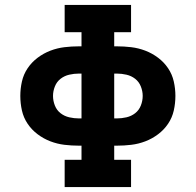

<svg xmlns="http://www.w3.org/2000/svg" viewBox="-20 -755 790 775"><path d="M241 0V-110H309V-167H299Q269 -167 240 -170.5Q211 -174 183.5 -184.5Q156 -195 132 -213Q108 -231 91.5 -255.5Q75 -280 68.5 -309Q62 -338 62 -368Q62 -397 68.5 -426Q75 -455 91.5 -479.5Q108 -504 132 -522Q156 -540 183.5 -550.5Q211 -561 240 -564.5Q269 -568 299 -568H309V-625H241V-735H509V-625H441V-568H451Q481 -568 510 -564.5Q539 -561 566.5 -550.5Q594 -540 618 -522Q642 -504 658.5 -479.5Q675 -455 681.5 -426Q688 -397 688 -368Q688 -338 681.5 -309Q675 -280 658.5 -255.5Q642 -231 618 -213Q594 -195 566.5 -184.5Q539 -174 510 -170.5Q481 -167 451 -167H441V-110H509V0ZM299 -277H309V-458H299Q279 -458 259.5 -453.5Q240 -449 224.5 -437Q209 -425 201.5 -406Q194 -387 194 -368Q194 -348 201.5 -329Q209 -310 224.5 -298Q240 -286 259.5 -281.5Q279 -277 299 -277ZM441 -277H451Q471 -277 490.5 -281.5Q510 -286 525.5 -298Q541 -310 548.5 -329Q556 -348 556 -368Q556 -387 548.5 -406Q541 -425 525.5 -437Q510 -449 490.5 -453.5Q471 -458 451 -458H441Z"/></svg>

Font: Iosevka Etoile Extrabold
Style: Regular
Weight: 800
Designer: Belleve Invis
Foundry: Belleve Invis
Version: Version 22.1.2; ttfautohint (v1.8.4)